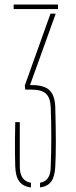

<svg xmlns="http://www.w3.org/2000/svg" viewBox="-20 -820 335 844"><path d="M47 -88Q46 -115.5 45.8 -144.5Q45.5 -173.5 45.8 -207.2Q46 -241 47 -283H67V-88Q67 -24.5 116 -16.5V4Q81 -0.5 64.8 -22.5Q48.5 -44.5 47 -88ZM40 -780V-800H235V-780ZM156 -16.5Q203 -24 203 -88Q205.5 -153.5 205.5 -218.2Q205.5 -283 203 -348Q201.5 -390 182.2 -408Q163 -426 120 -426H91L89 -444L202 -760H225L112 -446H120Q174 -446 197.8 -423.2Q221.5 -400.5 223 -348Q224 -304 224.8 -266Q225.5 -228 225.5 -195.8Q225.5 -163.5 224.8 -136.8Q224 -110 223 -88Q221 -44 205.2 -22.2Q189.5 -0.5 156 4Z"/></svg>

Font: Big Shoulders Stencil Thin
Style: Regular
Weight: 100
Designer: Patric King
Foundry: XO Type Co
Version: Version 2.001